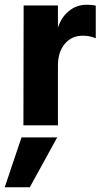

<svg xmlns="http://www.w3.org/2000/svg" viewBox="-40 -530 430 812"><path d="M-20 262 51 51H202L86 262ZM205 -507V-413Q219 -457 251.5 -483.5Q284 -510 327 -510Q351 -510 365 -506V-368Q341 -379 310 -379Q263 -379 234 -344.5Q205 -310 205 -253V0H59L60 -507Z"/></svg>

Font: Hind Bold
Style: Regular
Weight: 700
Designer: Manushi Parikh, Satya Rajpurohit
Foundry: Indian Type Foundry
Version: Version 1.201;PS 1.0;hotconv 1.0.78;makeotf.lib2.5.61930; tt